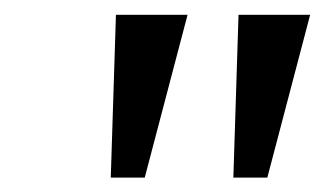

<svg xmlns="http://www.w3.org/2000/svg" viewBox="-20 -743 446 260"><path d="M296 -502.5 303 -723H400L342 -502.5ZM130 -502.5 137 -723H234L176 -502.5Z"/></svg>

Font: Public Sans Thin Light
Style: Italic
Weight: 300
Italic angle: -8°
Version: Version 2.001